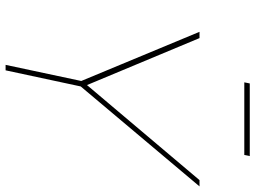

<svg xmlns="http://www.w3.org/2000/svg" viewBox="-136 -798 934 703"><g transform="rotate(90 331.5 -447.0)"><path d="M277 -277 97 -710H120L292 -298L640 -710H663L297 -275L238 0H218ZM282 -874 286 -894H552L548 -874Z"/></g></svg>

Font: Raleway Thin Thin
Style: Italic
Weight: 250
Italic angle: -12°
Version: Version 4.026